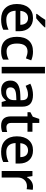

<svg xmlns="http://www.w3.org/2000/svg" viewBox="1258 -2064 816 3371"><g transform="rotate(90 1665.5 -378.0)"><path d="M317.9 9.8Q191.9 9.8 120.8 -63.7Q49.8 -137.2 49.8 -266.1Q49.8 -398.4 115.7 -474.1Q181.6 -549.8 296.9 -549.8Q403.8 -549.8 465.8 -484.9Q527.8 -419.9 527.8 -306.2V-244.1H168Q170.4 -165.5 210.4 -123.3Q250.5 -81.1 323.2 -81.1Q371.1 -81.1 412.4 -90.1Q453.6 -99.1 501 -120.1V-26.9Q459 -6.8 416 1.5Q373 9.8 317.9 9.8ZM296.9 -462.9Q242.2 -462.9 209.2 -428.2Q176.3 -393.6 169.9 -327.1H415Q414.1 -394 382.8 -428.5Q351.6 -462.9 296.9 -462.9ZM223.6 -606V-618.2Q251.5 -652.3 281 -694.3Q310.5 -736.3 327.6 -766.1H460.9V-755.9Q435.5 -726.1 385 -679Q334.5 -631.8 299.8 -606Z M876 9.8Q753.4 9.8 689.7 -61.8Q626 -133.3 626 -267.1Q626 -403.3 692.6 -476.6Q759.3 -549.8 885.3 -549.8Q970.7 -549.8 1039.1 -518.1L1004.4 -425.8Q931.6 -454.1 884.3 -454.1Q744.1 -454.1 744.1 -268.1Q744.1 -177.2 779.1 -131.6Q814 -85.9 881.3 -85.9Q958 -85.9 1026.4 -124V-23.9Q995.6 -5.9 960.7 2Q925.8 9.8 876 9.8Z M1268.1 0H1153.3V-759.8H1268.1Z M1770 0 1747.1 -75.2H1743.2Q1704.1 -25.9 1664.6 -8.1Q1625 9.8 1563 9.8Q1483.4 9.8 1438.7 -33.2Q1394 -76.2 1394 -154.8Q1394 -238.3 1456.1 -280.8Q1518.1 -323.2 1645 -327.1L1738.3 -330.1V-358.9Q1738.3 -410.6 1714.1 -436.3Q1689.9 -461.9 1639.2 -461.9Q1597.7 -461.9 1559.6 -449.7Q1521.5 -437.5 1486.3 -420.9L1449.2 -502.9Q1493.2 -525.9 1545.4 -537.8Q1597.7 -549.8 1644 -549.8Q1747.1 -549.8 1799.6 -504.9Q1852.1 -460 1852.1 -363.8V0ZM1599.1 -78.1Q1661.6 -78.1 1699.5 -113Q1737.3 -147.9 1737.3 -210.9V-257.8L1668 -254.9Q1586.9 -252 1550 -227.8Q1513.2 -203.6 1513.2 -153.8Q1513.2 -117.7 1534.7 -97.9Q1556.2 -78.1 1599.1 -78.1Z M2213.4 -83Q2255.4 -83 2297.4 -96.2V-9.8Q2278.3 -1.5 2248.3 4.2Q2218.3 9.8 2186 9.8Q2022.9 9.8 2022.9 -162.1V-453.1H1949.2V-503.9L2028.3 -545.9L2067.4 -660.2H2138.2V-540H2292V-453.1H2138.2V-164.1Q2138.2 -122.6 2158.9 -102.8Q2179.7 -83 2213.4 -83Z M2641.1 9.8Q2515.1 9.8 2444.1 -63.7Q2373 -137.2 2373 -266.1Q2373 -398.4 2439 -474.1Q2504.9 -549.8 2620.1 -549.8Q2727.1 -549.8 2789.1 -484.9Q2851.1 -419.9 2851.1 -306.2V-244.1H2491.2Q2493.7 -165.5 2533.7 -123.3Q2573.7 -81.1 2646.5 -81.1Q2694.3 -81.1 2735.6 -90.1Q2776.9 -99.1 2824.2 -120.1V-26.9Q2782.2 -6.8 2739.3 1.5Q2696.3 9.8 2641.1 9.8ZM2620.1 -462.9Q2565.4 -462.9 2532.5 -428.2Q2499.5 -393.6 2493.2 -327.1H2738.3Q2737.3 -394 2706.1 -428.5Q2674.8 -462.9 2620.1 -462.9Z M3255.4 -549.8Q3290 -549.8 3312.5 -544.9L3301.3 -438Q3276.9 -443.8 3250.5 -443.8Q3181.6 -443.8 3138.9 -398.9Q3096.2 -354 3096.2 -282.2V0H2981.4V-540H3071.3L3086.4 -444.8H3092.3Q3119.1 -493.2 3162.4 -521.5Q3205.6 -549.8 3255.4 -549.8Z"/></g></svg>

Font: f0_46533          
Style: Regular
Weight: 600
Foundry: Ascender Corporation
Version: Version 1.10